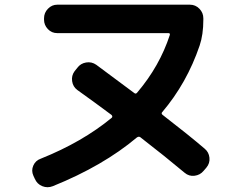

<svg xmlns="http://www.w3.org/2000/svg" viewBox="-20 -760 1040 811"><path d="M127 -4.9 121.1 -17.6Q111.3 -39.1 120.6 -60.5Q129.9 -82 152.3 -89.8Q328.1 -160.2 452.1 -262.7Q457 -267.6 451.2 -274.4Q381.8 -326.2 306.6 -379.9Q288.1 -393.6 284.7 -417Q281.2 -440.4 294.9 -459L306.6 -473.6Q320.3 -492.2 343.8 -496.1Q367.2 -500 386.7 -486.3Q479.5 -418 546.9 -367.2Q553.7 -361.3 559.6 -369.1Q654.3 -480.5 697.3 -612.3Q699.2 -620.1 691.4 -620.1H221.7Q198.2 -620.1 182.1 -637.2Q166 -654.3 166 -676.8V-682.6Q166 -706.1 182.6 -723.1Q199.2 -740.2 221.7 -740.2H782.2Q805.7 -740.2 822.3 -723.1Q838.9 -706.1 838.9 -682.6V-676.8Q838.9 -613.3 823.2 -567.4Q769.5 -409.2 665 -286.1Q660.2 -281.2 666 -275.4Q777.3 -189.5 844.7 -131.8Q862.3 -117.2 864.7 -93.8Q867.2 -70.3 851.6 -51.8L839.8 -38.1Q825.2 -20.5 801.8 -17.6Q778.3 -14.6 759.8 -30.3Q680.7 -96.7 572.3 -180.7Q566.4 -184.6 558.6 -179.7Q416 -59.6 203.1 26.4Q180.7 35.2 158.7 26.4Q136.7 17.6 127 -4.9Z"/></svg>

Font: Rounded Mgen+ 1m bold
Style: Bold
Weight: 700
Designer: [Source Han Sans]
Ryoko NISHIZUKA  (kana & ideographs); Paul D. Hunt (Latin, Greek & Cyrillic); Wenlong ZHANG  (bopomofo
Version: Version 1.059.20150602